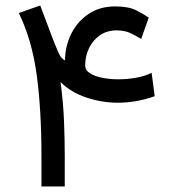

<svg xmlns="http://www.w3.org/2000/svg" viewBox="-20 -672 611 692"><path d="M400.9 -562.5Q365.2 -562.5 339.8 -544.7Q314.5 -526.9 300.8 -498.3Q287.1 -469.7 287.1 -436.5Q287.1 -418.9 304.2 -408Q321.3 -397 348.6 -391.6Q376 -386.2 406.2 -386.2Q440.4 -386.2 472.9 -392.3Q505.4 -398.4 526.4 -409.7L537.6 -325.2Q471.2 -301.8 404.8 -301.8Q347.2 -301.8 291 -320.6Q234.9 -339.4 198.2 -376.5Q208.5 -298.3 210.9 -230.7Q213.4 -163.1 213.4 -109.4V0H129.4V-110.8Q129.4 -274.4 112.5 -400.4Q95.7 -526.4 47.9 -625L125 -652.3L164.1 -548.3Q179.7 -507.3 188 -488.5Q196.3 -469.7 201.9 -463.6Q207.5 -457.5 214.4 -454.1Q214.4 -503.4 235.8 -548.1Q257.3 -592.8 297.9 -620.8Q338.4 -648.9 395.5 -648.9Q442.9 -648.9 470.5 -635Q498 -621.1 516.1 -608.4L488.8 -531.7Q471.2 -542.5 450.4 -552.5Q429.7 -562.5 400.9 -562.5Z"/></svg>

Font: Vazirmatn RD
Style: Regular
Weight: 400
Designer: Saber Rastikerdar
Foundry: Saber Rastikerdar
Version: Version 32.102